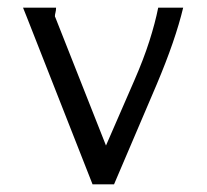

<svg xmlns="http://www.w3.org/2000/svg" viewBox="-20 -477 540 500"><path d="M50 -432 40 -457H126Q126 -450 124.5 -444.5Q123 -439 123 -435Q123 -433 124 -432L256 -98L330 -268Q354 -323 369 -370Q384 -417 392 -457H457Q437 -373 388 -257L277 3H221Z"/></svg>

Font: InconsolataGo
Style: Regular
Weight: 400
Designer: Raph Levien, Kirill Tkachev
Foundry: Cyreal
Version: Version 1.013